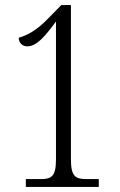

<svg xmlns="http://www.w3.org/2000/svg" viewBox="-20 -738 474 758"><path d="M82 0H370V-31H322C278 -31 260 -41 260 -109V-718H222L172 -667C122 -615 87 -599 54 -589C54 -568 69 -555 88 -555C125 -555 159 -596 201 -653V-109C201 -40 183 -31 139 -31H82Z"/></svg>

Font: Noto Serif Thai ExtraCondensed Light
Style: Regular
Weight: 300
Width: 2
Designer: Monotype Design Team
Foundry: Monotype Imaging Inc.
Version: Version 2.002